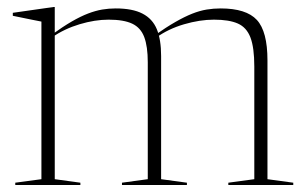

<svg xmlns="http://www.w3.org/2000/svg" viewBox="-20 -527 870 547"><path d="M136 -429.5V-16.5L209 -6.5V0H23.5V-6.5L98 -16.5V-465.5Q90 -467 70.2 -471Q50.5 -475 16.5 -482V-490.5L132 -507H136ZM439 -367.5V-16.5L512.5 -6.5V0H327.5V-6.5L401 -16.5V-349.5Q401 -394.5 391 -421.2Q381 -448 356.8 -459.5Q332.5 -471 289.5 -471Q250.5 -471 207 -458Q163.5 -445 129 -421L126.5 -427.5Q159 -451 184.5 -465.8Q210 -480.5 231 -488.5Q252 -496.5 271 -499.8Q290 -503 309.5 -503Q357.5 -503 386 -488.2Q414.5 -473.5 426.8 -443.8Q439 -414 439 -367.5ZM742 -355V-16.5L815.5 -6.5V0H630.5V-6.5L704.5 -16.5V-337.5Q704.5 -391.5 693.5 -420.2Q682.5 -449 657.5 -460Q632.5 -471 589.5 -471Q549.5 -471 504.2 -457.8Q459 -444.5 424.5 -419.5L419.5 -425.5Q453.5 -449.5 479.8 -464.5Q506 -479.5 527.5 -488Q549 -496.5 568.8 -499.8Q588.5 -503 608.5 -503Q681.5 -503 711.8 -470.2Q742 -437.5 742 -355Z"/></svg>

Font: Newsreader 60pt ExtraLight
Style: Regular
Weight: 250
Designer: Hugues Gentile
Foundry: Production Type
Version: Version 1.003